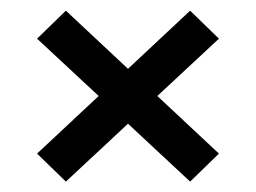

<svg xmlns="http://www.w3.org/2000/svg" viewBox="-20 -557 480 360"><path d="M103.5 -216.5 49.5 -269 165 -377 49.5 -484.5 103.5 -537 220 -428 336.5 -537 390.5 -484.5 275 -377 390.5 -269 336.5 -216.5 220 -325Z"/></svg>

Font: Big Shoulders Stencil Text SemiBold
Style: Regular
Weight: 600
Designer: Patric King
Foundry: XO Type Co
Version: Version 1.000